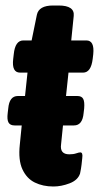

<svg xmlns="http://www.w3.org/2000/svg" viewBox="-20 -670 360 698"><path d="M174 8Q136 8 106.5 -6.5Q77 -21 61.5 -54.5Q46 -88 52 -144L59 -214H33Q17 -214 11 -224.5Q5 -235 8 -259L10 -276Q14 -321 45 -321H71L80 -406H53Q22 -406 28 -456L30 -473Q35 -523 65 -523H95L114 -616Q121 -650 173 -650H193Q252 -650 248 -612L239 -523H294Q324 -523 319 -473L317 -456Q311 -406 282 -406H229L220 -321H261Q277 -321 282.5 -310.5Q288 -300 286 -276L284 -259Q280 -214 249 -214H209L202 -145Q197 -109 232 -109Q247 -109 257 -112.5Q267 -116 272 -116Q282 -116 279 -95Q278 -85 276.5 -71.5Q275 -58 271 -39Q263 -15 233 -3.5Q203 8 174 8Z"/></svg>

Font: Asap Semi Condensed Semi Condensed Regular
Style: Bold Italic
Weight: 700
Width: 4
Italic angle: -6°
Designer: Pablo Cosgaya
Foundry: Omnibus-Type
Version: Version 3.001; ttfautohint (v1.8.4.7-5d5b)